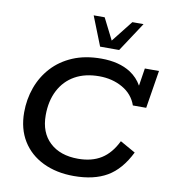

<svg xmlns="http://www.w3.org/2000/svg" viewBox="-88 -877 859 963"><g transform="rotate(10 341.0 -395.5)"><path d="M352 10Q263 10 195 -23Q127 -56 89.5 -117Q52 -178 52 -262Q52 -328 73.5 -388Q95 -448 137.5 -494.5Q180 -541 242.5 -567.5Q305 -594 387 -594Q478 -594 537 -556Q575 -531 596 -493L610 -583H682L651 -390H583Q564 -445 511.5 -475Q459 -505 392 -505Q320 -505 268.5 -476Q217 -447 189 -393Q161 -339 161 -266Q161 -178 214 -128.5Q267 -79 358 -79Q428 -79 476 -109Q524 -139 555 -203L633 -159Q588 -68 521 -29Q454 10 352 10ZM370 -652 311 -801H367L422 -692L508 -801H565L467 -652Z"/></g></svg>

Font: Rokkitt SemiBold Medium
Style: Italic
Weight: 500
Italic angle: -9°
Version: Version 3.103